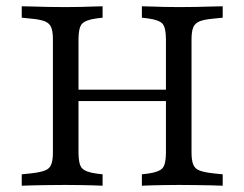

<svg xmlns="http://www.w3.org/2000/svg" viewBox="-20 -591 778 611"><path d="M148.4 -369.4V-465.3Q148.4 -490.3 143.1 -503.6Q137.9 -516.9 123 -523Q108.1 -529 80.6 -531.5L49.2 -534.7V-571Q64.5 -571 86.3 -570.2Q108.1 -569.4 132.7 -569Q157.3 -568.5 180.6 -568.5H188.7H194.4Q215.3 -568.5 236.3 -569Q257.3 -569.4 275.8 -570.2Q294.4 -571 306.5 -571V-534.7L286.3 -532.3Q251.6 -527.4 240.7 -514.9Q229.8 -502.4 229.8 -465.3V-369.4ZM508.1 -201.6V-465.3Q508.1 -502.4 497.6 -514.9Q487.1 -527.4 451.6 -532.3L431.5 -534.7V-571Q444.4 -571 462.9 -570.2Q481.5 -569.4 502.4 -569Q523.4 -568.5 543.5 -568.5H549.2H557.3Q581.5 -568.5 605.6 -569Q629.8 -569.4 651.6 -570.2Q673.4 -571 688.7 -571V-534.7L657.3 -531.5Q629.8 -529 614.9 -523Q600 -516.9 594.8 -503.6Q589.5 -490.3 589.5 -465.3V-201.6ZM180.6 -2.4Q157.3 -2.4 132.7 -2Q108.1 -1.6 86.3 -1.2Q64.5 -0.8 49.2 0V-36.3L80.6 -39.5Q108.1 -42.7 123 -48.4Q137.9 -54 143.1 -67.7Q148.4 -81.5 148.4 -105.6V-369.4H229.8V-105.6Q229.8 -68.5 240.7 -56Q251.6 -43.5 286.3 -38.7L306.5 -36.3V0Q294.4 -0.8 275.8 -1.2Q257.3 -1.6 236.3 -2Q215.3 -2.4 194.4 -2.4H188.7ZM199.2 -269.4V-305.6H538.7V-269.4ZM543.5 -2.4Q523.4 -2.4 502 -2Q480.6 -1.6 462.5 -1.2Q444.4 -0.8 431.5 0V-36.3L451.6 -38.7Q486.3 -43.5 497.2 -56Q508.1 -68.5 508.1 -105.6V-201.6H589.5V-105.6Q589.5 -81.5 594.8 -67.7Q600 -54 614.9 -48.4Q629.8 -42.7 657.3 -39.5L688.7 -36.3V0Q673.4 -0.8 651.6 -1.2Q629.8 -1.6 605.6 -2Q581.5 -2.4 557.3 -2.4H549.2Z"/></svg>

Font: Playfair 9pt
Style: Regular
Weight: 400
Designer: Claus Eggers Sørensen
Foundry: Claus Eggers Sørensen
Version: Version 2.203